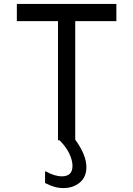

<svg xmlns="http://www.w3.org/2000/svg" viewBox="-20 -716 680 980"><path d="M364 -608V-3Q421 75 421 137Q421 188 387 216Q353 244 303 244Q258 244 210 218V159H214Q259 184 296 184Q350 184 350 131Q350 102 333.5 67.5Q317 33 284 0H276V-608H66V-696H574V-608Z"/></svg>

Font: AmikoRegular
Style: Regular
Weight: 400
Designer: Pablo Impallari, Rodrigo Fuenzalida, Andres Torresi
Foundry: Impallari Type
Version: Version 1.000; ttfautohint (v1.3)